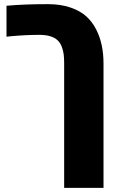

<svg xmlns="http://www.w3.org/2000/svg" viewBox="-20 -662 581 922"><path d="M210.4 -642.1Q271 -642.1 318.1 -626Q365.2 -609.9 394.5 -583.3Q423.8 -556.6 442.9 -518.6Q477.1 -450.7 477.1 -356V240.2H288.1V-356.9Q288.1 -382.3 285.9 -400.4Q283.7 -418.5 276.6 -437.5Q269.5 -456.5 256.8 -468.3Q229 -494.6 169.4 -494.6Q106 -494.6 35.2 -488.3L11.2 -485.8V-634.3Q94.2 -642.1 210.4 -642.1Z"/></svg>

Font: Open Sans Hebrew Extra Bold
Style: Regular
Weight: 800
Foundry: Ascender Corporation, Yanek Iontef
Version: Version 2.001;PS 002.001;hotconv 1.0.70;makeotf.lib2.5.58329